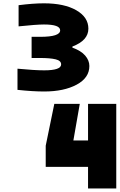

<svg xmlns="http://www.w3.org/2000/svg" viewBox="-20 -1030 707 1134"><path d="M407.6 -748.7Q458.3 -730.5 483.1 -701.8Q507.8 -673.2 507.8 -640Q507.8 -570.3 432.6 -529.9Q357.4 -489.6 240.9 -489.6Q173.8 -489.6 83.3 -499.3V-624.3Q184.9 -614.6 240.9 -614.6Q341.1 -614.6 341.1 -649.7Q341.1 -671.9 308.3 -679.7Q275.4 -687.5 217.4 -687.5H166.7V-812.5H217.4Q335.3 -812.5 335.3 -850.9Q335.3 -885.4 239.6 -885.4Q196 -885.4 89.8 -874.3V-999.3Q175.8 -1010.4 239.6 -1010.4Q359.4 -1010.4 430.7 -969.4Q502 -928.4 502 -860.7Q502 -791 407.6 -755.2ZM666.7 83.3H500V-44.3H250V-169.3L300.8 -416.7H451.2L413.4 -200.5H500V-416.7H666.7Z"/></svg>

Font: Monoid
Style: Bold
Weight: 700
Width: 4
Designer: Andreas Larsen (@larsenwork)
Version: Version 0.61